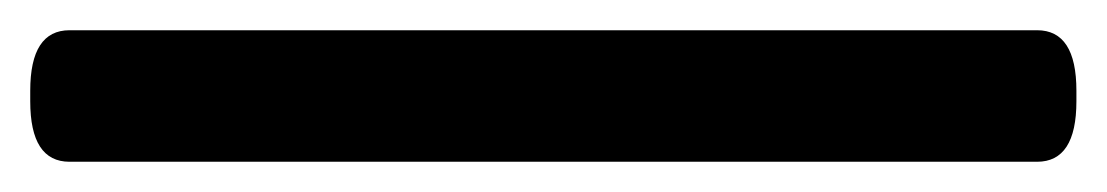

<svg xmlns="http://www.w3.org/2000/svg" viewBox="-45 31 732 127"><path d="M1 138Q-25 138 -25 98V91Q-25 51 1 51H641Q667 51 667 91V98Q667 138 641 138Z"/></svg>

Font: Asap Expanded SemiBold
Style: Regular
Weight: 600
Width: 7
Designer: Pablo Cosgaya
Foundry: Omnibus-Type
Version: Version 3.001; ttfautohint (v1.8.4.7-5d5b)